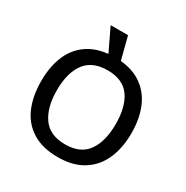

<svg xmlns="http://www.w3.org/2000/svg" viewBox="-199 -1053 1185 1226"><g transform="rotate(30 393.0 -439.5)"><path d="M726 -358Q726 -247 689 -164.5Q652 -82 578 -36Q504 10 393 10Q281 10 206.5 -36Q132 -82 96 -165Q60 -248 60 -359Q60 -469 96 -551Q132 -633 206.5 -679Q281 -725 394 -725Q504 -725 578 -679.5Q652 -634 689 -551.5Q726 -469 726 -358ZM176 -358Q176 -231 228.5 -157.5Q281 -84 393 -84Q507 -84 558.5 -157.5Q610 -231 610 -358Q610 -486 558.5 -558Q507 -630 394 -630Q282 -630 229 -558Q176 -486 176 -358ZM377 -656 266 -889H394L454 -656Z"/></g></svg>

Font: Noto Sans Nag Mundari Medium
Style: Regular
Weight: 500
Version: Version 1.000